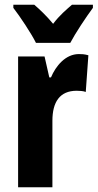

<svg xmlns="http://www.w3.org/2000/svg" viewBox="-20 -852 410 806"><path d="M131 -672H275C296 -712 341 -780 370 -819V-832H282C259 -812 230 -788 203 -752C175 -786 145 -814 124 -832H36V-819C64 -783 113 -709 131 -672ZM311 -625C255 -625 214 -575 194 -527H187L167 -615H56V-66H200V-345C200 -424 231 -471 302 -471C314 -471 330 -470 340 -466L351 -620C333 -625 322 -625 311 -625Z"/></svg>

Font: Noto Sans Malayalam UI ExtraCondensed ExtraBold
Style: Regular
Weight: 800
Width: 2
Designer: Jelle Bosma - Monotype Design Team
Foundry: Monotype Imaging Inc.
Version: Version 2.104